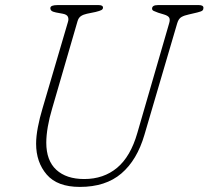

<svg xmlns="http://www.w3.org/2000/svg" viewBox="-20 -720 820 755"><path d="M520 -197 645 -628Q649.5 -642.5 645.5 -650.2Q641.5 -658 625 -663L602 -670Q591 -674 584.5 -677Q578 -680 578 -686Q578 -700 601 -700H762Q780 -700 780 -689Q780 -682.5 776.2 -678.8Q772.5 -675 756 -671L722 -663Q705 -659.5 693.8 -653.2Q682.5 -647 677 -629L548 -190Q519 -90.5 457.2 -37.8Q395.5 15 294 15Q205.5 15 163.8 -33.5Q122 -82 122 -155Q122 -184 129 -220.2Q136 -256.5 147 -293L247 -633Q251 -645 247 -654Q243 -663 227 -666L200 -671Q187.5 -673.5 182.8 -677.5Q178 -681.5 178 -688Q178 -700 206 -700H368Q385 -700 385 -690Q385 -684 378.8 -680.5Q372.5 -677 356 -673L322 -666Q308 -663 298.5 -656.8Q289 -650.5 285 -637L185 -293Q174 -256.5 168 -221.8Q162 -187 162 -159Q162 -88.5 201.5 -52.2Q241 -16 311 -16Q387.5 -16 440.5 -60.2Q493.5 -104.5 520 -197Z"/></svg>

Font: Fraunces 9pt SuperSoft Thin
Style: Italic
Weight: 100
Italic angle: -16°
Version: Version 1.000;[0bf87f6ff]